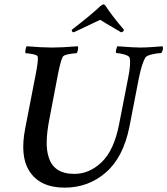

<svg xmlns="http://www.w3.org/2000/svg" viewBox="-20 -860 772 886"><path d="M457 -839.8Q462.9 -839.8 467.8 -832Q496.1 -788.1 551.8 -722.7Q550.8 -712.9 539.1 -710.9Q452.1 -761.7 442.4 -768.6Q437.5 -765.6 320.3 -710.9Q309.6 -712.9 311.5 -722.7Q401.4 -792 443.4 -832Q453.1 -839.8 457 -839.8ZM220.7 -640.6Q264.6 -640.6 338.9 -646.5Q341.8 -641.6 339.8 -630.4Q337.9 -619.1 333 -614.3Q319.3 -614.3 296.4 -609.9Q273.4 -605.5 269.5 -597.7Q259.8 -580.1 247.1 -515.6L207 -305.7Q185.5 -193.4 204.1 -136.7Q226.6 -57.6 323.2 -57.6Q392.6 -57.6 449.2 -111.8Q505.9 -166 529.3 -285.2L571.3 -500Q585 -568.4 578.1 -593.8Q575.2 -602.5 552.7 -608.9Q530.3 -615.2 515.6 -615.2Q513.7 -620.1 516.1 -630.9Q518.6 -641.6 521.5 -646.5Q599.6 -640.6 627 -640.6Q650.4 -640.6 685.1 -643.1Q719.7 -645.5 730.5 -646.5Q735.4 -631.8 724.6 -615.2Q709 -615.2 682.6 -609.4Q656.2 -603.5 650.4 -593.8Q634.8 -567.4 621.1 -501L577.1 -274.4Q548.8 -133.8 468.3 -64Q387.7 5.9 278.3 5.9Q163.1 5.9 114.3 -72.3Q71.3 -140.6 96.7 -269.5L144.5 -515.6Q157.2 -580.1 154.3 -597.7Q153.3 -605.5 132.3 -609.9Q111.3 -614.3 97.7 -614.3Q95.7 -618.2 97.7 -630.4Q99.6 -642.6 103.5 -646.5Q173.8 -640.6 220.7 -640.6Z"/></svg>

Font: Crimson
Style: SemiboldItalic
Weight: 600
Italic angle: -11°
Version: Version 0.8 ; ttfautohint (v1.00) -l 8 -r 50 -G 200 -x 14 -D